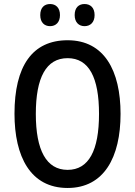

<svg xmlns="http://www.w3.org/2000/svg" viewBox="-20 -924 671 954"><path d="M180 -849C180 -812 201 -794 229 -794C257 -794 278 -813 278 -849C278 -886 257 -904 229 -904C201 -904 180 -887 180 -849ZM351 -849C351 -813 372 -794 400 -794C429 -794 450 -813 450 -849C450 -886 429 -904 400 -904C372 -904 351 -887 351 -849ZM579 -358C579 -573 498 -724 316 -724C140 -724 52 -595 52 -359C52 -146 131 10 316 10C497 10 579 -143 579 -358ZM158 -358C158 -538 209 -635 316 -635C422 -635 472 -539 472 -358C472 -176 421 -80 316 -80C210 -80 158 -178 158 -358Z"/></svg>

Font: Noto Sans Tamil Condensed Medium
Style: Regular
Weight: 500
Width: 3
Designer: Jelle Bosma - Monotype Design Team
Foundry: Monotype Imaging Inc.
Version: Version 2.004